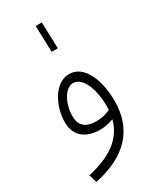

<svg xmlns="http://www.w3.org/2000/svg" viewBox="-216 -699 829 998"><g transform="rotate(-30 199.0 -200.0)"><path d="M187 -472H224L219 -630H182ZM50 230C242 190 343 84 343 -87C343 -214 296 -327 207 -327C119 -327 63 -215 63 -120C63 -34 124 5 203 5C232 5 261 -1 285 -11C257 98 164 153 36 182ZM113 -128C113 -205 155 -276 201 -276C262 -276 294 -179 294 -85C294 -77 293 -69 293 -62C270 -51 240 -43 210 -43C155 -43 113 -63 113 -128Z"/></g></svg>

Font: Noto Sans Arabic UI Cn Lt
Style: Regular
Weight: 300
Width: 3
Designer: Monotype Design Team, Nadine Chahine and Nizar Qandah
Foundry: Monotype Imaging Inc.
Version: Version 2.010